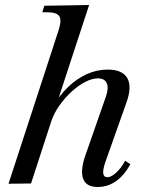

<svg xmlns="http://www.w3.org/2000/svg" viewBox="-20 -733 585 767"><path d="M370 14Q324 14 312 -19.5Q300 -53 322 -115L403 -347Q415 -381 406.5 -400.5Q398 -420 371 -420Q348 -420 320 -405.5Q292 -391 265 -366Q238 -341 217 -311Q196 -281 185 -249L104 0L14 1L214 -612Q227 -652 217 -668Q207 -684 169 -684H149L157 -710L336 -713L198 -292L188 -301Q216 -351 251.5 -385Q287 -419 327 -437Q367 -455 410 -455Q469 -455 488.5 -421Q508 -387 485 -323L401 -86Q380 -25 409 -25Q424 -25 444 -43Q464 -61 480 -91L501 -77Q450 14 370 14Z"/></svg>

Font: Baskervville Medium
Style: Italic
Weight: 500
Italic angle: -18°
Version: Version 1.100